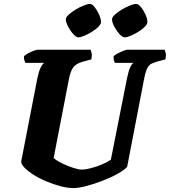

<svg xmlns="http://www.w3.org/2000/svg" viewBox="-20 -957 864 977"><path d="M354 0Q324 0 288 -9.5Q252 -19 216 -34Q180 -49 151 -67.5Q122 -86 104.5 -104Q87 -122 88 -136L170 -558Q183 -622 205 -637H109Q107 -642 104 -650.5Q101 -659 102 -671Q110 -679 124.5 -686.5Q139 -694 153 -699Q167 -704 173 -704H441Q443 -700 446 -688Q449 -676 445 -655L398 -642Q367 -633 353 -614.5Q339 -596 331 -556L253 -153Q267 -140 295.5 -126Q324 -112 352.5 -103Q381 -94 395 -94Q414 -94 441.5 -101Q469 -108 497 -119.5Q525 -131 544 -144L626 -557Q640 -627 660 -637H564Q563 -640 560 -650Q557 -660 558 -671Q565 -678 579.5 -685.5Q594 -693 608 -698.5Q622 -704 628 -704H818Q820 -699 823 -687Q826 -675 822 -655L781 -644Q765 -639 752 -633.5Q739 -628 729.5 -610Q720 -592 712 -549L627 -108Q613 -92 579 -73Q545 -54 502.5 -37.5Q460 -21 420 -10.5Q380 0 354 0ZM614 -767Q603 -767 588 -783.5Q573 -800 561.5 -822Q550 -844 550 -859Q550 -869 564.5 -882.5Q579 -896 600 -908.5Q621 -921 641 -929Q661 -937 672 -937Q684 -937 697.5 -920.5Q711 -904 720.5 -882.5Q730 -861 730 -845Q730 -834 716.5 -820.5Q703 -807 683.5 -795Q664 -783 645 -775Q626 -767 614 -767ZM379 -767Q368 -767 353 -783.5Q338 -800 326.5 -822Q315 -844 315 -859Q315 -869 329.5 -882.5Q344 -896 365 -908.5Q386 -921 406 -929Q426 -937 437 -937Q449 -937 462 -920.5Q475 -904 484.5 -882Q494 -860 494 -845Q494 -834 480.5 -820.5Q467 -807 447.5 -795Q428 -783 409 -775Q390 -767 379 -767Z"/></svg>

Font: Texturina Black
Style: Italic
Weight: 900
Italic angle: -11°
Designer: Guillermo Torres Carreño
Foundry: Omnibus-Type
Version: Version 1.002; ttfautohint (v1.8.3)